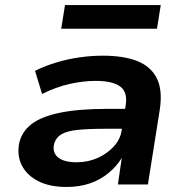

<svg xmlns="http://www.w3.org/2000/svg" viewBox="-20 -732 735 762"><path d="M244 10Q177 10 132 -13Q87 -36 67 -75Q47 -114 56 -163Q66 -209 104.5 -239Q143 -269 217.5 -284.5Q292 -300 408 -300H497L486 -221H400Q332 -221 288 -216.5Q244 -212 222 -198Q200 -184 194 -157Q188 -125 211.5 -106.5Q235 -88 285 -88Q328 -88 366 -104.5Q404 -121 431 -150Q458 -179 463 -216L479 -315Q487 -367 456.5 -389Q426 -411 360 -411Q311 -411 257 -399Q203 -387 147 -359L119 -451Q160 -471 205 -484.5Q250 -498 296.5 -504.5Q343 -511 388 -511Q470 -511 524 -490Q578 -469 602 -422Q626 -375 614 -296L567 0H448L463 -104V-105Q443 -72 411 -45.5Q379 -19 337.5 -4.5Q296 10 244 10ZM223 -618 238 -712H618L603 -618Z"/></svg>

Font: Nunito Sans 7pt SemiExpanded
Style: Bold Italic
Weight: 700
Width: 6
Italic angle: -9°
Designer: Vernon Adams
Foundry: Vernon Adams
Version: Version 3.101;gftools[0.9.27]